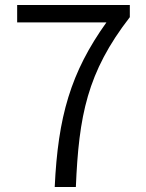

<svg xmlns="http://www.w3.org/2000/svg" viewBox="-20 -752 589 772"><path d="M200 0H285C297 -286 330 -461 502 -683V-732H49V-662H408C264 -461 213 -282 200 0Z"/></svg>

Font: Noto Sans JP DemiLight
Style: Regular
Weight: 350
Designer: Ryoko NISHIZUKA 西塚涼子 (kana, bopomofo & ideographs); Paul D. Hunt (Latin, Greek & Cyrillic); Sandoll Communications 산돌커뮤니
Foundry: Adobe
Version: Version 2.004;hotconv 1.0.118;makeotfexe 2.5.65603